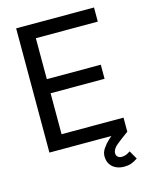

<svg xmlns="http://www.w3.org/2000/svg" viewBox="-132 -808 854 1079"><g transform="rotate(-15 295.0 -269.0)"><path d="M475.1 -402.3H161.1V-640.6H521.5V-722.7H68.4V0H521.5V-82H161.1V-320.3H475.1ZM505.4 109.9Q493.2 119.1 480.5 123.8Q467.8 128.4 454.6 128.4Q441.4 128.4 432.6 120.6Q423.8 112.8 423.8 99.6Q423.8 75.2 452.9 51.8Q481.9 28.3 521.5 0L482.4 -39.1Q472.2 -32.7 452.6 -18.6Q433.1 -4.4 412.1 14.9Q391.1 34.2 376.5 55.9Q361.8 77.6 361.8 99.6Q361.8 128.9 374.8 147.9Q387.7 167 408.9 176.3Q430.2 185.5 454.6 185.5Q478 185.5 495.8 179.2Q513.7 172.9 533.7 159.2Z"/></g></svg>

Font: Giphurs SC
Style: Regular
Weight: 400
Version: Version 0.920